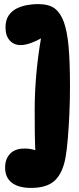

<svg xmlns="http://www.w3.org/2000/svg" viewBox="-20 -815 388 941"><path d="M164 -795Q221 -795 249 -773Q277 -751 293 -707Q309 -663 316 -588.5Q323 -514 323 -389Q323 -321 320 -256Q317 -191 312.5 -137Q308 -83 302 -48Q289 30 250.5 68Q212 106 132 106Q71 106 38 80.5Q5 55 5 6Q5 -35 29 -61Q53 -87 101 -87Q127 -87 153 -79Q151 -123 150.5 -173.5Q150 -224 150 -277Q150 -366 158.5 -457.5Q167 -549 181 -627Q157 -613 129.5 -603.5Q102 -594 81 -594Q48 -594 27.5 -617Q7 -640 7 -680Q7 -716 22 -738.5Q37 -761 61 -773Q85 -785 112.5 -790Q140 -795 164 -795Z"/></svg>

Font: DynaPuff Condensed
Style: Bold
Weight: 700
Width: 3
Designer: Toshi Omagari, Jennifer Daniel
Foundry: Google Fonts
Version: Version 2.000; ttfautohint (v1.8.4.7-5d5b)